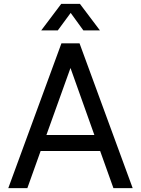

<svg xmlns="http://www.w3.org/2000/svg" viewBox="-20 -977 732 997"><path d="M413 -819H499L395 -957H298L194 -819H280L347 -910ZM669 0 393 -752H299L23 0H122L191 -193H500L569 0ZM346 -624 470 -276H221Z"/></svg>

Font: Hibana SubMedium
Style: Regular
Weight: 500
Width: 6
Designer: pygmalion
Foundry: ybstudio
Version: Version 0.930;hotconv 1.0.109;makeotfexe 2.5.65596